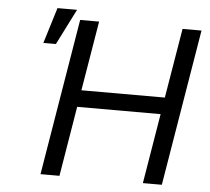

<svg xmlns="http://www.w3.org/2000/svg" viewBox="-54 -831 971 889"><g transform="rotate(5 432.0 -386.5)"><path d="M166.2 0 286.9 -727.3H375L321 -403.4H708.8L762.8 -727.3H850.9L730.1 0H642L696 -325.3H308.2L254.3 0ZM126.4 -606.5 177.6 -772.7H268.5L184.7 -606.5Z"/></g></svg>

Font: Inter UI
Style: Italic
Weight: 400
Italic angle: -9.39999°
Designer: Rasmus Andersson
Foundry: rsms
Version: 3.2;8d6f07862